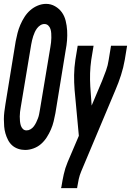

<svg xmlns="http://www.w3.org/2000/svg" viewBox="-38 -766 676 991"><path d="M92 8Q73 8 55.5 2Q38 -4 25 -15.5Q12 -27 3.5 -43.5Q-5 -60 -10 -77.5Q-15 -95 -16.5 -113.5Q-18 -132 -18 -151Q-18 -170 -15.5 -189.5Q-13 -209 -10 -228L43 -553Q47 -574 52.5 -595.5Q58 -617 67 -638Q76 -659 88.5 -678.5Q101 -698 118 -713Q135 -728 156.5 -737Q178 -746 200 -746Q225 -746 246.5 -733.5Q268 -721 281.5 -702Q295 -683 301 -658.5Q307 -634 308.5 -609Q310 -584 308 -558Q306 -532 301 -507L248 -182Q244 -161 239 -140Q234 -119 225 -98Q216 -77 203.5 -57.5Q191 -38 174 -23Q157 -8 135 0Q113 8 92 8ZM99 -93Q110 -93 120 -99Q130 -105 137 -114.5Q144 -124 149 -134.5Q154 -145 158 -155.5Q162 -166 164 -177Q166 -188 168 -199L222 -523Q224 -535 225.5 -547Q227 -559 227 -570.5Q227 -582 226.5 -593.5Q226 -605 222.5 -616Q219 -627 211 -634.5Q203 -642 191 -642Q180 -642 170 -635.5Q160 -629 153 -619.5Q146 -610 141.5 -600Q137 -590 133.5 -579.5Q130 -569 127.5 -558Q125 -547 123 -536L69 -212Q67 -200 65.5 -188.5Q64 -177 64 -165Q64 -153 65 -141.5Q66 -130 69 -119.5Q72 -109 79.5 -101Q87 -93 99 -93ZM277 205 279 198Q284 166 291 134Q298 102 311 71L369 -65L347 -302Q344 -340 344.5 -378.5Q345 -417 351 -457L363 -530H445L433 -457Q428 -422 427 -388Q426 -354 428 -320L435 -221L489 -349Q500 -376 509.5 -402.5Q519 -429 523 -457L535 -530H618L606 -457Q599 -417 586.5 -378Q574 -339 558 -302L381 119Q373 138 368.5 158Q364 178 361 198L360 205Z"/></svg>

Font: Iosevka Curly Extended Oblique
Style: Bold
Weight: 700
Width: 7
Italic angle: -9°
Monospace: yes
Designer: Belleve Invis
Foundry: Belleve Invis
Version: Version 11.1.0; ttfautohint (v1.8.3)